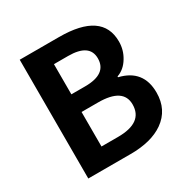

<svg xmlns="http://www.w3.org/2000/svg" viewBox="-167 -888 1014 1036"><g transform="rotate(-30 340.5 -370.0)"><path d="M91 -740H336Q604 -740 604 -558Q604 -505 577 -461Q549 -414 503 -398V-393Q642 -360 642 -218Q642 -111 560 -53Q484 0 355 0H91ZM325 -439Q460 -439 460 -536Q460 -627 327 -627H239V-439ZM342 -114Q498 -114 498 -227Q498 -329 342 -329H239V-114Z"/></g></svg>

Font: `nÑOS-|
Style: Bold
Weight: 700
Designer: Ryoko NISHIZUKA ¬âXZm¬º[P (kana & ideographs); Paul D. Hunt (Latin, Greek & Cyrillic); Wenlong ZHANG _ e¬á¬ü¬ô (bopomof
Foundry: Adobe Systems Incorporated
Version: Version 1.00 June 24, 2014, initial release